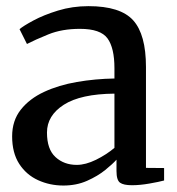

<svg xmlns="http://www.w3.org/2000/svg" viewBox="-20 -578 560 609"><path d="M18.5 -145.5Q18.5 -195.5 46 -230.2Q73.5 -265 119.8 -286.5Q166 -308 224 -318Q282 -328 343 -329V-361.5Q343 -426 321 -456.2Q299 -486.5 233.5 -486.5Q176.5 -486.5 133.5 -469Q90.5 -451.5 65.5 -438.5L42 -485.5Q53.5 -495.5 86 -513Q118.5 -530.5 164 -544.5Q209.5 -558.5 260.5 -558.5Q362 -558.5 402.5 -513.5Q443 -468.5 443 -365.5V-45.5L500.5 -45V-5.5Q484 -1 454 4.2Q424 9.5 398.5 9.5Q372 9.5 360.8 1.5Q349.5 -6.5 349.5 -35.5V-71.5Q337.5 -58 313.8 -38.8Q290 -19.5 256.2 -4.5Q222.5 10.5 181 10.5Q138 10.5 100.8 -6.5Q63.5 -23.5 41 -58.2Q18.5 -93 18.5 -145.5ZM223.5 -55Q251.5 -55 284.5 -71.2Q317.5 -87.5 343 -109V-281Q236 -280 182.5 -245.8Q129 -211.5 129 -157.5Q129 -104.5 156 -79.8Q183 -55 223.5 -55Z"/></svg>

Font: Merriweather Text
Style: Regular
Weight: 400
Designer: Eben Sorkin
Foundry: Eben Sorkin
Version: Version 2.100; ttfautohint (v1.7.19-72a1) -l 8 -r 50 -G 200 